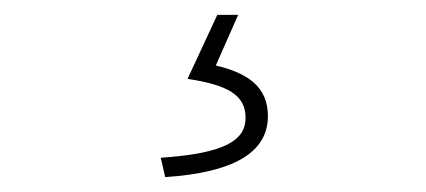

<svg xmlns="http://www.w3.org/2000/svg" viewBox="-20 -22 572 258"><path d="M202 216C292 210 340 184 340 134C340 94 312 76 270 66L300 -2H272L232 84C286 92 310 106 310 136C310 166 284 184 196 190Z"/></svg>

Font: Source Sans Pro ExtraLight
Style: Regular
Weight: 200
Designer: Paul D. Hunt
Foundry: Adobe Systems Incorporated
Version: Version 3.006;hotconv 1.0.111;makeotfexe 2.5.65597